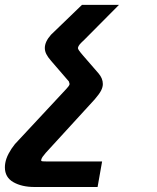

<svg xmlns="http://www.w3.org/2000/svg" viewBox="-22 -570 642 786"><path d="M-2 115Q-2 107 -0.5 98Q2.5 79.5 13.2 59Q24 38.5 39 20L249.5 -206Q253.5 -210.5 257.8 -215.8Q262 -221 263 -226L260 -236.5L187.5 -320.5Q173.5 -336.5 167.5 -348.8Q161.5 -361 161.5 -373.5Q161.5 -399.5 187 -428L313.5 -550H465L323 -407Q310.5 -395.5 304.5 -388.5Q298.5 -381.5 297 -374Q296.5 -370.5 301.5 -363.2Q306.5 -356 319 -341.5L381.5 -269.5Q399 -249 399 -226Q399 -213.5 391.8 -199.2Q384.5 -185 365.5 -163L165.5 55.5Q156.5 66 152.2 72.2Q148 78.5 146.5 85Q146 89.5 151 90.2Q156 91 176 91H396L377.5 195.5H119Q67.5 195.5 32.8 175.8Q-2 156 -2 115Z"/></svg>

Font: JuliaMono SemiBoldItalic
Style: Regular
Weight: 600
Italic angle: -9°
Monospace: yes
Designer: cormullion
Foundry: corm
Version: Version 0.049; ttfautohint (v1.8.4)